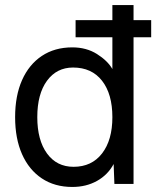

<svg xmlns="http://www.w3.org/2000/svg" viewBox="-20 -730 640 762"><path d="M267 12Q197 12 146 -22Q95 -56 67.5 -118Q40 -180 40 -265Q40 -350 67.5 -412Q95 -474 146 -508Q197 -542 267 -542Q323 -542 365 -515.5Q407 -489 426 -456V-710H510V0H434L431 -79Q408 -36 365 -12Q322 12 267 12ZM272 -68Q344 -68 385 -121Q426 -174 426 -265Q426 -357 385 -409.5Q344 -462 270 -462Q205 -462 166.5 -409.5Q128 -357 128 -265Q128 -174 166.5 -121Q205 -68 272 -68ZM280 -582V-650H580V-582Z"/></svg>

Font: Geist Mono
Style: Regular
Weight: 400
Monospace: yes
Designer: Basement.studio, Andrés Briganti, Mateo Zaragoza
Foundry: Basement.studio, Vercel, Andrés Briganti, Guido Ferreyra, Mateo Zaragoza
Version: Version 1.500; ttfautohint (v1.8.4.7-5d5b)